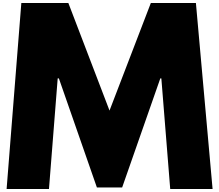

<svg xmlns="http://www.w3.org/2000/svg" viewBox="-20 -1258 1458 1278"><path d="M1113 0H1395L1284 -1238H984L709 -522L435 -1238H122L24 0H306L364 -736H372L625 -10H793L1047 -736H1054Z"/></svg>

Font: Hussar Dziwak
Style: Regular
Weight: 400
Version: Version 1.022